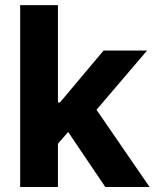

<svg xmlns="http://www.w3.org/2000/svg" viewBox="-20 -748 621 768"><path d="M197.5 -157 197.9 -338.5H220.1L394.5 -545.9H568.4L333.8 -271.1H297.3ZM60.7 0V-727.5H211.7V0ZM401.2 0 241 -237.3 341.6 -344.5 578.3 0Z"/></svg>

Font: Inter V
Style: 
Weight: 400
Designer: Rasmus Andersson
Foundry: rsms
Version: Version 4.000;git-a3f224843